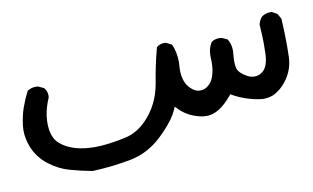

<svg xmlns="http://www.w3.org/2000/svg" viewBox="-43 -91 706 433"><g transform="rotate(-10 310.0 125.5)"><path d="M372.1 75.7 373 59.1Q373 36.1 364.7 17.6L352.1 11.2Q350.1 10.7 348.1 10.7Q337.4 10.7 330.1 17.1Q319.8 55.2 313 97.2Q304.7 145.5 272.5 178.2Q251 199.7 225.1 205.6Q194.8 212.4 167 214.4Q159.7 214.8 152.8 214.8Q102.1 214.8 74.2 190.9Q57.1 175.8 57.1 143.1Q57.1 116.2 69.8 86.9Q70.3 84.5 70.3 82.5Q70.3 71.8 63.5 64L50.8 58.1Q48.3 57.6 45.9 57.6Q34.7 57.6 25.9 63.5Q17.6 79.6 11 97.9Q4.4 116.2 1.5 140.1Q1 145 1 150.4Q1 168.9 8.8 189Q19 213.9 40.8 231Q62.5 248 87.4 255.1Q112.3 262.2 139.2 267.1Q185.1 265.1 226.8 257.1Q268.6 249 300.8 217.8Q333 187 343.8 162.1L346.2 156.2Q352.1 162.6 353.5 163.6Q373.5 183.6 405.3 189Q409.7 189.5 414.1 189.5Q442.4 189.5 472.2 153.3L474.6 150.4L477.5 152.3Q504.4 167.5 537.1 172.9Q542.5 173.8 545.7 173.8Q548.8 173.8 551.3 173.6Q553.7 173.3 556.9 172.9Q560.1 172.4 563 171.6Q565.9 170.9 568.8 169.7Q571.8 168.5 574.7 166.7Q577.6 165 580.1 163.1Q586.9 158.7 592.8 152.3Q617.7 126 619.1 91.3Q619.6 79.1 619.6 65.4Q619.6 37.6 617.7 2.9L610.8 -9.3L598.6 -16.1Q597.2 -16.1 596.2 -16.1Q583.5 -16.1 575.2 -9.3Q568.8 -2 566.9 7.8Q568.8 34.7 568.8 50.5Q568.8 66.4 568.4 75.7Q566.9 106 551.8 115.7Q543.9 120.6 535.6 120.6Q527.3 120.6 519 116.2Q502.4 107.4 498 95.7Q496.1 88.9 496.1 80.1Q496.1 71.3 496.8 64.7Q497.6 58.1 497.6 55.2Q497.6 52.2 497.1 47.9Q496.1 37.6 490.2 27.8L477.5 22Q474.6 21.5 472.2 21.5Q460.9 21.5 453.6 27.3Q445.3 40.5 445.3 57.6L445.8 71.8Q445.8 89.4 440.9 104Q434.1 123.5 417.5 129.4Q413.1 130.4 409.2 130.4Q396 130.4 384 116.2Q372.1 102.1 372.1 75.7Z"/></g></svg>

Font: Bakudai
Style: Light
Weight: 300
Version: Version 1.48